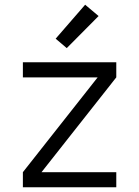

<svg xmlns="http://www.w3.org/2000/svg" viewBox="-20 -794 590 814"><path d="M77 0V-64L394 -466H77V-530H473V-466L156 -64H473V0ZM263 -590 216 -630 341 -774 398 -726Z"/></svg>

Font: Lode
Style: Regular
Weight: 400
Monospace: yes
Designer: Belleve Invis
Foundry: Belleve Invis
Version: Version 29.2.0; ttfautohint (v1.8.3)